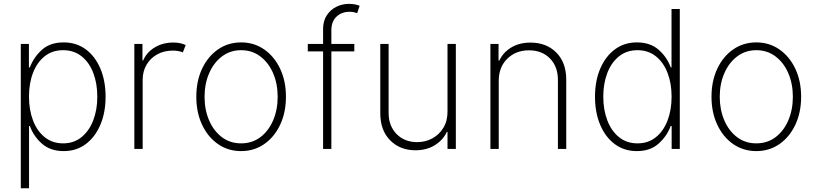

<svg xmlns="http://www.w3.org/2000/svg" viewBox="-20 -774 4244 998"><path d="M88.1 204.5V-545.5H130.3V-423.7H135.3Q154.8 -476.2 197.6 -514.9Q240.4 -553.6 311.1 -553.6Q377.1 -553.6 426 -517.4Q474.8 -481.2 501.8 -417.4Q528.8 -353.7 528.8 -271.3Q528.8 -188.9 501.6 -125.2Q474.4 -61.4 425.6 -25Q376.8 11.4 311.4 11.4Q241.8 11.4 198 -27.3Q154.1 -66.1 135.3 -119H131V204.5ZM130.7 -271.7Q130.7 -202.1 152 -147Q173.3 -92 213.1 -60.4Q252.8 -28.8 307.9 -28.8Q363.6 -28.8 403.4 -60.9Q443.2 -93 464.5 -148.1Q485.8 -203.1 485.8 -271.7Q485.8 -340.2 464.8 -394.9Q443.9 -449.6 404.1 -481.4Q364.3 -513.1 307.9 -513.1Q252.1 -513.1 212.5 -481.7Q172.9 -450.3 151.8 -395.8Q130.7 -341.3 130.7 -271.7Z M678.3 0V-545.5H720.5V-460.2H724.4Q742.2 -502.1 784.3 -527.5Q826.3 -552.9 880.7 -552.9Q918 -552.9 945.3 -539.8L930.4 -501.8Q908 -511 878.2 -511Q832.7 -511 797.4 -491.5Q762.1 -471.9 741.8 -437.7Q721.6 -403.4 721.6 -359.4V0Z M1233.3 11.4Q1165.8 11.4 1113.3 -25Q1060.7 -61.4 1030.5 -125.4Q1000.4 -189.3 1000.4 -271Q1000.4 -353 1030.5 -416.9Q1060.7 -480.8 1113.3 -517.2Q1165.8 -553.6 1233.3 -553.6Q1300.8 -553.6 1353.3 -517Q1405.9 -480.5 1436.1 -416.7Q1466.3 -353 1466.3 -271Q1466.3 -189.3 1436.1 -125.4Q1405.9 -61.4 1353.3 -25Q1300.8 11.4 1233.3 11.4ZM1233.3 -28.8Q1290.8 -28.8 1333.5 -61.1Q1376.1 -93.4 1399.7 -148.4Q1423.3 -203.5 1423.3 -271Q1423.3 -338.4 1399.7 -393.3Q1376.1 -448.2 1333.3 -480.6Q1290.5 -513.1 1233.3 -513.1Q1176.5 -513.1 1133.7 -480.6Q1090.9 -448.2 1067.1 -393.3Q1043.3 -338.4 1043.3 -271Q1043.3 -203.5 1066.9 -148.4Q1090.6 -93.4 1133.3 -61.1Q1176.1 -28.8 1233.3 -28.8Z M1821.7 -545.5V-506.7H1702.4V0H1659.4V-506.7H1579.9V-545.5H1659.4V-623.6Q1659.4 -664.8 1678.3 -693.9Q1697.1 -723 1727.8 -738.5Q1758.5 -753.9 1794 -753.9Q1812.9 -753.9 1826.2 -750.9Q1839.5 -747.9 1849.4 -744L1836.6 -705.6Q1828.8 -708.5 1819.2 -710.6Q1809.7 -712.7 1796.9 -712.7Q1756 -712.7 1729.2 -687.5Q1702.4 -662.3 1702.4 -616.8V-545.5Z M2306.1 -193.5V-545.5H2349.4V0H2306.1V-88.4H2302.6Q2283.4 -46.5 2240.6 -19.7Q2197.8 7.1 2139.6 7.1Q2059.3 7.1 2008 -44.6Q1956.7 -96.2 1956.7 -185.7V-545.5H2000V-187.5Q2000 -119.3 2041.5 -77.2Q2083.1 -35.2 2148.4 -35.2Q2191.1 -35.2 2226.9 -54.5Q2262.8 -73.9 2284.4 -109.4Q2306.1 -144.9 2306.1 -193.5Z M2572.4 -353.7V0H2529.1V-545.5H2571.4V-459.2H2575.6Q2594.8 -501.4 2637.1 -527Q2679.3 -552.6 2737.6 -552.6Q2820 -552.6 2871.6 -500.9Q2923.3 -449.2 2923.3 -359.7V0H2880V-358Q2880 -427.9 2838.6 -470.2Q2797.2 -512.4 2729.4 -512.4Q2661.2 -512.4 2616.8 -468.8Q2572.4 -425.1 2572.4 -353.7Z M3513.5 0V-727.3H3470.5V-423.7H3466.3Q3447.4 -476.6 3403.9 -515.1Q3360.4 -553.6 3290.5 -553.6Q3224.8 -553.6 3176 -517.2Q3127.1 -480.8 3100 -417.3Q3072.8 -353.7 3072.8 -271.3Q3072.8 -188.9 3099.8 -125Q3126.8 -61.1 3175.6 -24.9Q3224.4 11.4 3290.1 11.4Q3360.1 11.4 3403.4 -27.5Q3446.7 -66.4 3466.3 -119H3471.2V0ZM3470.9 -271.7Q3470.9 -202.1 3449.6 -147Q3428.3 -92 3388.7 -60.4Q3349.1 -28.8 3293.7 -28.8Q3237.6 -28.8 3197.8 -60.9Q3158 -93 3136.9 -148.1Q3115.8 -203.1 3115.8 -271.7Q3115.8 -340.2 3136.9 -394.9Q3158 -449.6 3197.8 -481.4Q3237.6 -513.1 3293.7 -513.1Q3349.1 -513.1 3388.7 -481.7Q3428.3 -450.3 3449.6 -395.8Q3470.9 -341.3 3470.9 -271.7Z M3911.2 11.4Q3843.8 11.4 3791.2 -25Q3738.6 -61.4 3708.5 -125.4Q3678.3 -189.3 3678.3 -271Q3678.3 -353 3708.5 -416.9Q3738.6 -480.8 3791.2 -517.2Q3843.8 -553.6 3911.2 -553.6Q3978.7 -553.6 4031.2 -517Q4083.8 -480.5 4114 -416.7Q4144.2 -353 4144.2 -271Q4144.2 -189.3 4114 -125.4Q4083.8 -61.4 4031.2 -25Q3978.7 11.4 3911.2 11.4ZM3911.2 -28.8Q3968.8 -28.8 4011.4 -61.1Q4054 -93.4 4077.6 -148.4Q4101.2 -203.5 4101.2 -271Q4101.2 -338.4 4077.6 -393.3Q4054 -448.2 4011.2 -480.6Q3968.4 -513.1 3911.2 -513.1Q3854.4 -513.1 3811.6 -480.6Q3768.8 -448.2 3745 -393.3Q3721.2 -338.4 3721.2 -271Q3721.2 -203.5 3744.9 -148.4Q3768.5 -93.4 3811.3 -61.1Q3854 -28.8 3911.2 -28.8Z"/></svg>

Font: Inter UI Extra Light
Style: Regular
Weight: 200
Designer: Rasmus Andersson
Foundry: rsms
Version: 3.2;8d6f07862